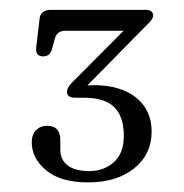

<svg xmlns="http://www.w3.org/2000/svg" viewBox="-20 -720 373 390"><path d="M288 -453Q288 -406.5 252.5 -378Q217 -349.5 159 -349.5Q103.5 -349.5 74 -373.8Q44.5 -398 44.5 -431Q44.5 -446.5 53.2 -455.5Q62 -464.5 76 -464.5Q102.5 -464.5 102.5 -435V-415Q102.5 -396 117.2 -384.2Q132 -372.5 161.5 -372.5Q191 -372.5 211.2 -390.5Q231.5 -408.5 231.5 -444Q231.5 -483 212.2 -502.2Q193 -521.5 150.5 -521.5H132Q116 -521.5 116 -534Q116 -542.5 128.5 -554.5L231 -657.5H112.5Q96 -657.5 91.5 -642L85.5 -620Q81.5 -605.5 68 -605.5Q51.5 -605.5 53.5 -623.5L60.5 -682.5Q62.5 -700 84.5 -700H276Q291 -700 291 -688Q291 -680.5 276 -667L157.5 -546.5Q164 -547 169.5 -547Q225.5 -547 256.8 -521.5Q288 -496 288 -453Z"/></svg>

Font: Fraunces 9pt Soft Light
Style: Regular
Weight: 300
Version: Version 1.000;[0bf87f6ff]